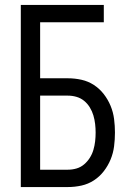

<svg xmlns="http://www.w3.org/2000/svg" viewBox="-20 -755 540 775"><path d="M64 0V-735H399V-665H142V-439H254Q282 -439 309 -433Q336 -427 359 -412Q382 -397 399 -375Q416 -353 426.5 -327.5Q437 -302 440.5 -274.5Q444 -247 444 -220Q444 -192 440.5 -164.5Q437 -137 426.5 -111.5Q416 -86 399 -64Q382 -42 359 -27Q336 -12 309 -6Q282 0 254 0ZM142 -70H254Q272 -70 289 -75Q306 -80 319.5 -91.5Q333 -103 342.5 -118Q352 -133 357 -150Q362 -167 364 -184.5Q366 -202 366 -220Q366 -237 364 -254.5Q362 -272 357 -289Q352 -306 342.5 -321.5Q333 -337 319.5 -348Q306 -359 289 -364Q272 -369 254 -369H142Z"/></svg>

Font: Iosevka Curly
Style: Regular
Weight: 400
Monospace: yes
Designer: Belleve Invis
Foundry: Belleve Invis
Version: Version 22.1.2; ttfautohint (v1.8.4)